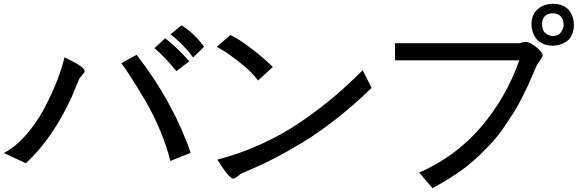

<svg xmlns="http://www.w3.org/2000/svg" viewBox="-46 -874 3066 1009"><path d="M1026 -628 969 -572Q918 -641 850 -694L908 -741Q972 -701 1021 -636ZM949 -552 881 -500Q822 -573 766 -621L822 -673Q880 -629 949 -552ZM849 -28Q831 -104 795.5 -188.5Q760 -273 717 -346Q674 -419 645.5 -463Q617 -507 592 -542L672 -586Q864 -338 956 -71ZM293 -573Q353 -544 376 -527.5Q399 -511 399 -500Q399 -496 393.5 -489Q388 -482 380 -472.5Q372 -463 370 -459L332 -367Q233 -149 90 -16L-26 -70Q35 -101 91.5 -166Q148 -231 187.5 -306Q227 -381 253.5 -449Q280 -517 293 -573Z M1310 -451Q1278 -496 1209.5 -549.5Q1141 -603 1093 -628L1165 -690Q1207 -670 1261 -629.5Q1315 -589 1344 -563Q1373 -537 1388 -522ZM1096 -35Q1215 -66 1326 -116.5Q1437 -167 1532.5 -232Q1628 -297 1704.5 -361.5Q1781 -426 1860 -505L1907 -412Q1814 -322 1717.5 -246.5Q1621 -171 1537.5 -121.5Q1454 -72 1396 -42Q1338 -12 1281 12.5Q1224 37 1222 38Q1221 38 1204.5 51.5Q1188 65 1180 65Q1159 65 1096 -35Z M2860 -854Q2891 -854 2914 -843Q2937 -832 2948.5 -814.5Q2960 -797 2965 -779.5Q2970 -762 2970 -745Q2970 -714 2959.5 -691Q2949 -668 2931.5 -656.5Q2914 -645 2896 -639.5Q2878 -634 2860 -634Q2828 -634 2804.5 -645.5Q2781 -657 2769 -675Q2757 -693 2752 -710.5Q2747 -728 2747 -745Q2747 -798 2780 -826Q2813 -854 2860 -854ZM2860 -685Q2889 -685 2902.5 -705Q2916 -725 2916 -745Q2916 -771 2901 -787.5Q2886 -804 2860 -804Q2810 -804 2803 -757V-745Q2803 -713 2821 -699Q2839 -685 2860 -685ZM2716 -654Q2738 -654 2772 -626.5Q2806 -599 2806 -583Q2806 -575 2784 -545L2775 -531Q2774 -529 2755 -485Q2736 -441 2728.5 -424.5Q2721 -408 2697 -360.5Q2673 -313 2655.5 -285.5Q2638 -258 2607 -212Q2576 -166 2546 -132.5Q2516 -99 2475 -59.5Q2434 -20 2390 13Q2317 66 2227 115L2157 33Q2347 -50 2480 -204.5Q2613 -359 2683 -557H2030V-647H2686Q2704 -654 2716 -654Z"/></svg>

Font: cwTeXHei
Style: Medium
Weight: 500
Version: Version 1.17